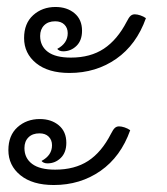

<svg xmlns="http://www.w3.org/2000/svg" viewBox="-20 -569 478 550"><path d="M49 -460Q49 -502 75 -525.5Q101 -549 139 -549Q172 -549 193.5 -531Q215 -513 215 -481Q215 -453 199 -437.5Q183 -422 161 -422Q155 -422 150.5 -424Q146 -426 144 -429Q174 -445 174 -474Q174 -489 164.5 -498.5Q155 -508 138 -508Q118 -508 106.5 -496.5Q95 -485 95 -466Q95 -437 117 -420.5Q139 -404 183 -404Q239 -404 277.5 -429.5Q316 -455 343 -507Q349 -519 354 -523.5Q359 -528 366 -528Q373 -528 382 -525Q391 -522 398 -517Q371 -441 313 -400.5Q255 -360 179 -360Q118 -360 83.5 -388Q49 -416 49 -460ZM4 -139Q4 -181 30 -204.5Q56 -228 94 -228Q127 -228 148.5 -210Q170 -192 170 -160Q170 -132 154 -116.5Q138 -101 116 -101Q110 -101 105.5 -103Q101 -105 99 -108Q129 -124 129 -153Q129 -168 119.5 -177.5Q110 -187 93 -187Q73 -187 61.5 -175.5Q50 -164 50 -145Q50 -116 72 -99.5Q94 -83 138 -83Q194 -83 232.5 -108Q271 -133 298 -186Q304 -198 309 -202.5Q314 -207 321 -207Q328 -207 337 -204Q346 -201 353 -196Q326 -120 268 -79.5Q210 -39 134 -39Q73 -39 38.5 -67Q4 -95 4 -139Z"/></svg>

Font: Krub Light
Style: Italic
Weight: 300
Italic angle: -8°
Designer: Ekaluck Peanpanawate
Foundry: Cadson Demak Co.,Ltd.
Version: Version 1.000; ttfautohint (v1.6)